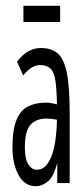

<svg xmlns="http://www.w3.org/2000/svg" viewBox="-20 -633 290 664"><path d="M104 11Q65 11 44 -28Q23 -67 23 -122Q23 -184 37 -218Q51 -252 77 -265Q103 -278 138 -278Q147 -278 156.5 -276.5Q166 -275 177 -272Q176 -325 171.5 -354.5Q167 -384 154.5 -396Q142 -408 118 -408Q89 -408 60 -372L39 -420Q75 -467 121 -467Q158 -467 179.5 -448.5Q201 -430 211 -381.5Q221 -333 221 -243V0H178V-70Q165 -20 144.5 -4.5Q124 11 104 11ZM66 -123Q66 -83 78 -64.5Q90 -46 108 -46Q139 -46 157 -90Q175 -134 177 -219Q156 -223 141 -223Q105 -223 85.5 -201.5Q66 -180 66 -123ZM61 -557V-613H188V-557Z"/></svg>

Font: Inconsolata UltraCondensed
Style: Regular
Weight: 400
Width: 1
Monospace: yes
Designer: Raph Levien, Cyreal, Brenton Simpson
Foundry: Raph Levien, Cyreal, Google
Version: Version 3.000; ttfautohint (v1.8.2.53-6de2)